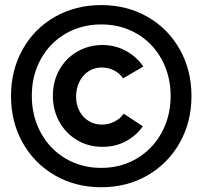

<svg xmlns="http://www.w3.org/2000/svg" viewBox="-20 -748 824 775"><path d="M193.4 -361.3Q193.4 -420.4 220.2 -467.3Q247.1 -514.2 293 -540.3Q338.9 -566.4 394.5 -566.4Q445.3 -565.9 487.8 -543Q530.3 -520 558.6 -479.5L476.6 -431.6Q464.8 -450.7 442.1 -462.9Q419.4 -475.1 390.6 -475.6Q359.9 -475.6 336.4 -459.7Q313 -443.8 300 -417Q287.1 -390.1 287.1 -358.4Q287.1 -326.2 300.3 -300.5Q313.5 -274.9 337.2 -260Q360.8 -245.1 391.6 -245.1Q418.9 -245.1 442.4 -257.3Q465.8 -269.5 479.5 -289.1L556.6 -238.3Q530.8 -201.2 488.8 -178.2Q446.8 -155.3 393.6 -155.3Q336.4 -155.3 290.8 -182.6Q245.1 -210 219.2 -257.1Q193.4 -304.2 193.4 -361.3ZM24.4 -360.4Q24.4 -464.8 71.5 -548.8Q118.7 -632.8 201.9 -680.2Q285.2 -727.5 388.7 -727.5Q492.2 -727.5 575.2 -680.2Q658.2 -632.8 705.6 -548.8Q752.9 -464.8 752.9 -360.4Q752.9 -255.9 705.6 -171.9Q658.2 -87.9 575.2 -40Q492.2 7.8 388.7 7.8Q285.2 7.8 201.9 -40Q118.7 -87.9 71.5 -171.9Q24.4 -255.9 24.4 -360.4ZM668.9 -360.4Q668.5 -443.4 632.1 -509.3Q595.7 -575.2 532 -612.3Q468.3 -649.4 388.7 -649.4Q309.1 -649.4 245.1 -612.3Q181.2 -575.2 144.8 -509.5Q108.4 -443.8 108.4 -361.3Q108.4 -278.8 144.8 -212.2Q181.2 -145.5 245.1 -107.9Q309.1 -70.3 388.7 -70.3Q467.8 -70.3 531.7 -107.9Q595.7 -145.5 632.1 -211.9Q668.5 -278.3 668.9 -360.4Z"/></svg>

Font: Reddit Sans Chocolate
Style: Bold
Weight: 700
Designer: Stephen Hutchings
Foundry: Reddit
Version: Version 1.011